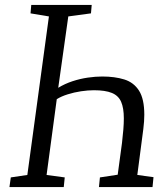

<svg xmlns="http://www.w3.org/2000/svg" viewBox="-20 -763 676 783"><path d="M18.5 0 24 -39.5 91.5 -49.5 179.5 -696 104.5 -708.5 107.5 -743H354L351 -708.5L258.5 -696L217.5 -405Q244.5 -421.5 275.8 -431.8Q307 -442 338.2 -446.5Q369.5 -451 397 -451Q448 -451 486.8 -439Q525.5 -427 547 -393.2Q568.5 -359.5 568.5 -295Q568.5 -282.5 567.5 -267.8Q566.5 -253 564.5 -237L540 -49.5L606 -40.5L602 0H383.5L387.5 -39.5L460 -50.5L477.5 -180Q481 -209.5 483 -234.5Q485 -259.5 485 -280Q485 -322.5 474 -347.8Q463 -373 436.2 -384Q409.5 -395 363 -395Q339 -395 310.5 -390.8Q282 -386.5 255.8 -378.2Q229.5 -370 211.5 -358.5L170 -49.5L244 -39.5L240 0Z"/></svg>

Font: Merriweather 20pt Light
Style: Italic
Weight: 300
Italic angle: -7.8°
Version: Version 2.101